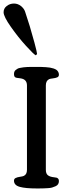

<svg xmlns="http://www.w3.org/2000/svg" viewBox="-33 -1063 398 1083"><path d="M168.9 -751Q157.7 -755.9 113.8 -804.2Q69.8 -852.5 28.6 -911.1Q-12.7 -969.7 -12.7 -993.7Q-12.7 -1015.6 5.1 -1029.3Q22.9 -1043 45.9 -1043Q67.4 -1043 85 -1029.1Q102.5 -1015.1 108.4 -997.6Q134.8 -920.9 161.1 -823.2Q175.3 -770 175.8 -760.3V-757.8ZM173.8 0Q110.8 0 78.4 -9Q45.9 -18.1 45.9 -43.9Q45.9 -54.2 54.9 -58.8Q64 -63.5 79.3 -65.7Q94.7 -67.9 100.1 -70.3Q119.1 -78.1 119.1 -105V-581.1Q119.1 -616.2 82.5 -621.1Q79.6 -621.6 74 -622.3Q68.4 -623 66.2 -623.3Q64 -623.5 60.1 -624.3Q56.2 -625 54.7 -626Q53.2 -627 51 -628.7Q48.8 -630.4 48.1 -632.6Q47.4 -634.8 46.6 -637.9Q45.9 -641.1 45.9 -645Q45.9 -652.3 48.1 -658.2Q50.3 -664.1 55.9 -668.5Q61.5 -672.9 66.7 -675.8Q71.8 -678.7 82.3 -680.4Q92.8 -682.1 99.9 -683.3Q106.9 -684.6 121.6 -685.1Q136.2 -685.5 144.8 -685.5Q153.3 -685.5 170.9 -685.5Q174.3 -685.5 175.8 -685.5Q191.4 -685.5 201.4 -685.3Q211.4 -685.1 225.6 -684.1Q239.7 -683.1 249 -681.6Q258.3 -680.2 268.8 -676.8Q279.3 -673.3 285.4 -668.9Q291.5 -664.6 295.4 -657.5Q299.3 -650.4 299.3 -641.6Q299.3 -630.9 289.8 -626.7Q280.3 -622.6 265.1 -620.8Q250 -619.1 244.6 -616.7Q225.6 -607.9 225.6 -581.1V-105Q225.6 -83.5 237.1 -74.5Q248.5 -65.4 272 -63Q281.2 -62 286.1 -60.8Q291 -59.6 295.2 -54.9Q299.3 -50.3 299.3 -42Q299.3 -31.7 294.9 -24.4Q290.5 -17.1 280.3 -12.5Q270 -7.8 260.7 -5.1Q251.5 -2.4 233.9 -1.5Q216.3 -0.5 205.6 -0.2Q194.8 0 173.8 0Z"/></svg>

Font: Corben
Style: Regular
Weight: 400
Designer: vernon adams
Foundry: vernon adams
Version: Version 1.100